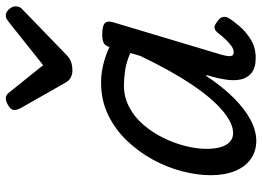

<svg xmlns="http://www.w3.org/2000/svg" viewBox="-141 -747 905 663"><g transform="rotate(-90 311.5 -415.5)"><path d="M157 17Q121 17 94 -2Q67 -21 52.5 -56.5Q38 -92 38 -140Q38 -187 51.5 -239Q65 -291 92 -340.5Q119 -390 158 -430.5Q197 -471 247 -495Q297 -519 359 -519Q388 -519 419.5 -511.5Q451 -504 481 -490L482 -494Q487 -507 497 -511Q507 -515 524 -515Q554 -515 563 -506Q572 -497 566 -477L454 -103Q449 -85 449 -76Q449 -67 453 -64Q457 -61 462 -61Q472 -61 482 -67.5Q492 -74 504 -86Q516 -98 529 -115Q537 -125 545 -127Q553 -129 564 -121Q580 -111 583.5 -101.5Q587 -92 582 -81Q573 -65 553.5 -42Q534 -19 506.5 -2Q479 15 443 15Q408 15 390 -0.5Q372 -16 368 -39.5Q364 -63 368.5 -90.5Q373 -118 380 -142Q382 -146 382.5 -150Q383 -154 383 -159Q344 -100 305 -61Q266 -22 228.5 -2.5Q191 17 157 17ZM129 -155Q129 -127 135 -106Q141 -85 153.5 -74Q166 -63 183 -63Q218 -63 262 -100.5Q306 -138 353.5 -209.5Q401 -281 450 -384L460 -418Q428 -432 399.5 -436Q371 -440 348 -440Q307 -440 272.5 -421.5Q238 -403 211.5 -372Q185 -341 166.5 -303Q148 -265 138.5 -226.5Q129 -188 129 -155ZM590 -848Q601 -848 611 -837Q621 -826 621 -814Q621 -805 618 -799.5Q615 -794 610 -790L455 -640Q442 -627 429 -622.5Q416 -618 399 -618Q385 -618 374 -624.5Q363 -631 357 -643L270 -796Q266 -804 264.5 -809Q263 -814 263 -818Q263 -830 278 -839Q293 -848 302 -848Q312 -848 317.5 -843Q323 -838 328 -831L418 -719L561 -833Q568 -838 574.5 -843Q581 -848 590 -848Z"/></g></svg>

Font: Playwrite AU SA
Style: Regular
Weight: 400
Designer: Veronika Burian, José Scaglione
Foundry: TypeTogether
Version: Version 1.002